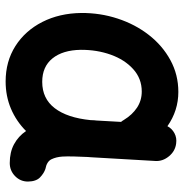

<svg xmlns="http://www.w3.org/2000/svg" viewBox="-6 -588 651 679"><g transform="rotate(90 319.5 -248.5)"><path d="M556.6 42.5Q518.1 42.5 490 27.3Q461.9 12.2 443.4 -15.1Q408.7 19.5 364.3 38.3Q319.8 57.1 268.1 57.1Q197.3 57.1 142.8 22.5Q88.4 -12.2 57.6 -72.8Q26.9 -133.3 25.9 -210Q25.4 -277.3 45.7 -339.1Q65.9 -400.9 103.5 -449.2Q141.1 -497.6 192.6 -525.6Q244.1 -553.7 305.2 -553.7Q371.1 -553.7 426.3 -515.1Q434.6 -531.2 451.2 -540Q467.8 -548.8 487.8 -545.9Q514.6 -542.5 532.7 -520.5Q550.8 -498.5 549.3 -472.7L536.1 -244.6Q535.6 -239.3 535.2 -233.4Q534.2 -212.4 533.4 -185.5Q532.7 -158.7 533.7 -143.6Q535.2 -121.6 543.2 -105Q551.3 -88.4 577.6 -83.5Q593.3 -78.1 607.4 -64.5Q621.6 -50.8 622.1 -22Q622.1 4.9 602.8 23.7Q583.5 42.5 556.6 42.5ZM269.5 -72.3Q328.6 -72.3 362.5 -116.5Q396.5 -160.6 404.8 -243.2Q404.8 -250 405.3 -255.9Q405.3 -260.3 406.2 -264.2L411.1 -351.1Q407.2 -355.5 404.3 -360.8Q386.2 -390.6 360.8 -407.5Q335.4 -424.3 303.7 -424.3Q257.8 -424.3 224.4 -394Q190.9 -363.8 173.3 -314.5Q155.8 -265.1 156.2 -208.5Q157.2 -145 186.5 -108.6Q215.8 -72.3 269.5 -72.3Z"/></g></svg>

Font: Mikhak-FD Bold
Style: Regular
Weight: 700
Designer: Amin Abedi
Version: Version 3.3